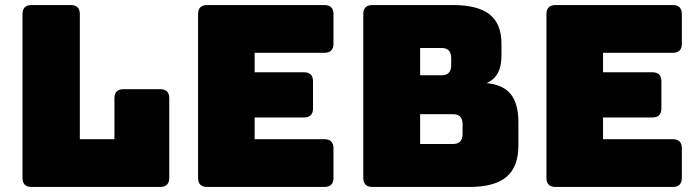

<svg xmlns="http://www.w3.org/2000/svg" viewBox="-20 -740 2768 760"><path d="M614 0H105Q69 0 69 -36V-684Q69 -720 105 -720H260Q296 -720 296 -684V-189H433V-351Q433 -387 469 -387H614Q650 -387 650 -351V-36Q650 0 614 0Z M1264 0H800Q764 0 764 -36V-684Q764 -720 800 -720H1264Q1300 -720 1300 -684V-567Q1300 -531 1264 -531H988V-454H1183Q1219 -454 1219 -418V-311Q1219 -275 1183 -275H988V-189H1264Q1300 -189 1300 -153V-36Q1300 0 1264 0Z M1838 0H1454Q1418 0 1418 -36V-684Q1418 -720 1454 -720H1773Q1871 -720 1918 -683Q1965 -646 1965 -567V-519Q1965 -436 1906 -411Q1971 -405 2001.5 -367.5Q2032 -330 2032 -256V-164Q2032 -80 1985 -40Q1938 0 1838 0ZM1643 -288V-170H1773Q1811 -170 1811 -210V-249Q1811 -288 1773 -288ZM1643 -550V-442H1728Q1766 -442 1766 -482V-510Q1766 -550 1728 -550Z M2643 0H2179Q2143 0 2143 -36V-684Q2143 -720 2179 -720H2643Q2679 -720 2679 -684V-567Q2679 -531 2643 -531H2367V-454H2562Q2598 -454 2598 -418V-311Q2598 -275 2562 -275H2367V-189H2643Q2679 -189 2679 -153V-36Q2679 0 2643 0Z"/></svg>

Font: Bungee Spice
Style: Regular
Weight: 400
Designer: David Jonathan Ross
Foundry: David Jonathan Ross
Version: Version 2.000